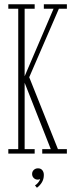

<svg xmlns="http://www.w3.org/2000/svg" viewBox="-20 -720 355 900"><path d="M19 0V-21H65.5V-679H19V-700H142.5V-679H95.5V-362.5L231 -679H185.5V-700H293.5V-679H256L117 -358L251.5 -21H293.5V0H178V-21H218L95.5 -332V-21H142.5V0ZM153 160 144 149Q151.5 145 159.2 135.5Q167 126 168 119Q163.5 122 157 122Q145.5 122 138 114.2Q130.5 106.5 130.5 95.5Q130.5 84 138.5 76.5Q146.5 69 158 69Q171.5 69 178.5 78Q185.5 87 185.5 100Q185.5 121 175.2 136.5Q165 152 153 160Z"/></svg>

Font: Imbue 50pt Thin
Style: Regular
Weight: 100
Designer: Tyler Finck
Foundry: Etcetera Type Company
Version: Version 1.102; ttfautohint (v1.8.3)